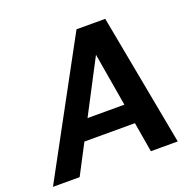

<svg xmlns="http://www.w3.org/2000/svg" viewBox="-145 -830 979 960"><g transform="rotate(-20 344.5 -350.0)"><path d="M-22 0 358 -700H511L642 0H499L406 -547L120 0ZM116 -159 170 -264H532L548 -159Z"/></g></svg>

Font: DM Sans 11pt
Style: Bold Italic
Weight: 700
Italic angle: -10°
Version: Version 4.004;gftools[0.9.30]